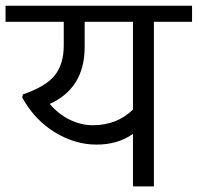

<svg xmlns="http://www.w3.org/2000/svg" viewBox="-35 -667 707 687"><path d="M440.8 0V-188.1Q387.3 -149.6 310.4 -149.6Q233.6 -149.6 161.3 -193.6Q89 -237.6 44.5 -318L47 -329.1Q130.4 -357.9 161.8 -398.4Q193.1 -438.8 193.1 -504V-589H-15.2V-646.6H652.2V-589H515.7V0ZM297.3 -218.9Q383.2 -218.9 440.8 -275V-589H267.9V-498.5Q267.9 -351.9 143.1 -295.2Q172.9 -259.4 213.9 -239.1Q254.8 -218.9 297.3 -218.9Z"/></svg>

Font: KhulaRegular
Style: Regular
Weight: 400
Designer: Erin McLaughlin, Steve Matteson
Version: Version 1.001;PS 1.0;hotconv 1.0.72;makeotf.lib2.5.5900; ttf